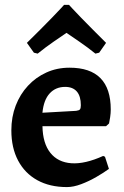

<svg xmlns="http://www.w3.org/2000/svg" viewBox="-20 -748 502 780"><path d="M251.9 12Q182.1 12 131.5 -16Q80.9 -44 53.5 -95.8Q26.1 -147.5 26.1 -218.5Q26.1 -272.6 43.8 -318.9Q61.5 -365.1 93.7 -399.7Q125.8 -434.3 168.7 -453.6Q211.5 -473 262.4 -473Q429.9 -473 429.9 -303.2Q429.9 -288 427.5 -271.9Q425 -255.9 423 -246.5L410.9 -235.4H152.5Q153.7 -165.8 184.5 -127.2Q215.3 -88.6 270.2 -84.8Q325.2 -81 399.1 -114.5L406.5 -111.2L422.5 -61.9Q401.6 -46.5 371.6 -29.2Q341.6 -11.8 310 0.1Q278.4 12 251.9 12ZM152.4 -290 289.2 -297.7Q301.1 -299.2 304.7 -303.6Q308.4 -307.9 308.4 -320.6Q308.4 -357.5 292.1 -376.2Q275.7 -395 244.8 -395Q206 -395 181.7 -368.4Q157.4 -341.9 152.4 -290ZM133.1 -530.2 117.8 -533.9 89.3 -573.9Q116 -599.9 142.8 -626.9Q169.5 -653.8 191.9 -676.8Q214.2 -699.8 227.3 -714Q240.4 -728.3 240.4 -728.3H260.3Q260.3 -728.3 273.4 -714Q286.5 -699.8 308.8 -676.8Q331.1 -653.8 357.9 -626.9Q384.6 -599.9 410.9 -573.9L382.9 -533.9L367.6 -530.2Q335.3 -556.2 302.7 -578.5Q270.1 -600.8 250.1 -614.5Q230 -600.8 198 -578.8Q165.9 -556.7 133.1 -530.2Z"/></svg>

Font: Alegreya
Style: Regular
Weight: 400
Designer: Juan Pablo del Peral
Foundry: Huerta Tipografica
Version: Version 2.009